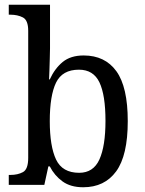

<svg xmlns="http://www.w3.org/2000/svg" viewBox="-20 -780 610 810"><path d="M331 10Q278 10 244 -14.5Q210 -39 190 -78H184L167 0H17V-42H24Q55 -42 77 -54Q99 -66 99 -114V-650Q99 -695 76.5 -706.5Q54 -718 24 -718H17V-760H191V-576Q191 -558 190 -532Q189 -506 188.5 -482Q188 -458 187 -445H190Q211 -491 244.5 -518.5Q278 -546 333 -546Q423 -546 471 -479.5Q519 -413 519 -269Q519 -124 470 -57Q421 10 331 10ZM314 -51Q374 -51 399.5 -107.5Q425 -164 425 -270Q425 -379 399.5 -432.5Q374 -486 313 -486Q243 -486 216.5 -431.5Q190 -377 190 -269Q190 -163 216.5 -107Q243 -51 314 -51Z"/></svg>

Font: Noto Serif Myanmar SemiCondensed
Style: Regular
Weight: 400
Width: 4
Designer: Ben Mitchell and the Monotype Design Team
Foundry: Monotype Imaging Inc.
Version: Version 2.106; ttfautohint (v1.8.4.7-5d5b)